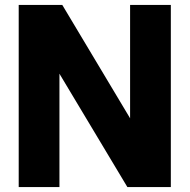

<svg xmlns="http://www.w3.org/2000/svg" viewBox="-20 -760 770 780"><path d="M56 0V-740H233L508.5 -279.5V-740H674V0H497.5L221.5 -460.5V0Z"/></svg>

Font: Encode Sans Semi Condensed ExtraBold
Style: Regular
Weight: 800
Width: 4
Designer: Multiple Designers
Foundry: Impallari Type
Version: Version 3.000; ttfautohint (v1.8.3) -l 8 -r 50 -G 200 -x 14 